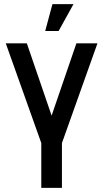

<svg xmlns="http://www.w3.org/2000/svg" viewBox="-20 -910 500 930"><path d="M180 0V-217L8 -700H110L230 -350L350 -700H452L280 -217V0ZM199 -760 234 -890H336L264 -760Z"/></svg>

Font: Cuprum Medium
Style: Regular
Weight: 500
Designer: Jovanny Lemonad
Foundry: Jovanny Lemonad
Version: Version 3.000